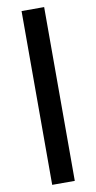

<svg xmlns="http://www.w3.org/2000/svg" viewBox="-108 -829 543 1088"><g transform="rotate(-10 164.0 -285.0)"><path d="M100 -785H230V215H100Z"/></g></svg>

Font: Renner*
Style: Semi
Weight: 600
Version: Version 003.000 ; ttfautohint (v0.97) -l 8 -r 50 -G 200 -x 1